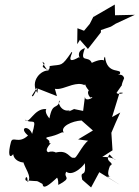

<svg xmlns="http://www.w3.org/2000/svg" viewBox="-20 -788 612 843"><path d="M474 -128 469 -205C481 -235 495 -265 508 -294L472 -274L505 -381C544 -383 493 -369 492 -381C537 -448 499 -382 525 -445C516 -479 460 -442 506 -463C519 -492 450 -455 441 -539C433 -531 437 -519 442 -489C451 -515 445 -541 383 -512C368 -547 327 -507 353 -577C300 -559 346 -514 327 -537C256 -496 309 -567 294 -559C248 -492 253 -507 198 -498C199 -486 192 -459 166 -517C197 -498 135 -506 195 -478C161 -483 110 -432 144 -380C153 -439 126 -348 120 -368L141 -401L230 -366L221 -398C268 -391 292 -436 246 -399C270 -403 320 -431 351 -414C375 -461 328 -438 370 -391C374 -394 356 -384 376 -360C407 -369 352 -334 353 -364L345 -301L306 -309C317 -316 265 -288 287 -304C247 -293 229 -345 243 -346C230 -303 211 -343 197 -268C164 -308 194 -315 182 -309C129 -314 107 -236 89 -263C123 -239 144 -281 121 -200C106 -241 60 -229 103 -193C60 -153 36 -193 28 -164C15 -116 19 -88 38 -111C42 -72 104 -69 82 -81C83 -57 125 -11 101 12C102 -39 76 15 106 5C154 10 133 1 167 20C169 44 191 30 239 -16C215 2 237 -29 236 24C302 -11 255 -6 271 -34C302 -9 358 -71 352 -74C361 2 329 -49 341 1L380 35L416 -32L507 24L450 -12C489 -16 436 5 463 -60C489 -74 435 -77 461 -110C500 -63 500 -100 429 -99ZM196 -159C203 -177 174 -178 186 -185C246 -197 247 -211 260 -206C242 -232 297 -257 338 -259L388 -215L323 -176L367 -170C343 -154 311 -84 306 -96C284 -88 282 -135 220 -117C242 -109 209 -138 178 -111C215 -128 159 -108 203 -160ZM408 -750 374 -683 349 -653 320 -664 319 -594 331 -613 366 -573 423 -646V-656L467 -671L488 -684L572 -723L485 -721L484 -768L389 -713Z"/></svg>

Font: Asimov Aggro
Style: CondIt
Weight: 500
Designer: Google
Version: Version 2.000980; 2014